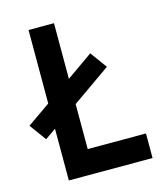

<svg xmlns="http://www.w3.org/2000/svg" viewBox="-134 -773 735 853"><g transform="rotate(-15 233.5 -346.0)"><path d="M462 0V-113H194V-320L371 -444L315 -521L194 -436V-692H77V-354L-29 -280L27 -203L77 -238V0Z"/></g></svg>

Font: TitilliumText22L
Style: 800 wt
Weight: 800
Designer: Campivisivi
Foundry: Campivisivi
Version: 1.000